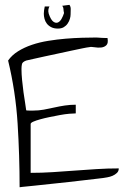

<svg xmlns="http://www.w3.org/2000/svg" viewBox="-20 -777 532 798"><path d="M13.7 -525.4Q29.3 -547.9 55.2 -564Q81.1 -580.1 112.8 -590.8Q144.5 -601.6 181.2 -607.4Q217.8 -613.3 252.9 -616.2Q288.1 -619.1 321.3 -620.1Q354.5 -621.1 379.9 -621.1Q381.8 -621.1 388.7 -620.6Q395.5 -620.1 403.3 -619.6Q411.1 -619.1 417.5 -619.1Q423.8 -619.1 426.8 -619.1Q430.7 -597.7 422.4 -589.4Q414.1 -581.1 400.9 -579.6Q387.7 -578.1 373 -580.6Q358.4 -583 351.6 -581.1Q341.8 -580.1 320.8 -575.7Q299.8 -571.3 274.4 -565.9Q249 -560.5 220.2 -554.2Q191.4 -547.9 165.5 -542.5Q139.6 -537.1 119.1 -532.2Q98.6 -527.3 88.9 -525.4Q73.2 -519.5 71.3 -510.7Q69.3 -502 69.3 -490.2Q69.3 -469.7 71.8 -444.3Q74.2 -418.9 77.6 -394Q81.1 -369.1 84.5 -348.6Q87.9 -328.1 88.9 -318.4Q92.8 -317.4 103.5 -317.4Q114.3 -317.4 118.2 -317.4Q140.6 -317.4 162.1 -321.3Q183.6 -325.2 205.1 -330.1Q226.6 -335 249 -338.4Q271.5 -341.8 294.9 -341.8V-305.7Q285.2 -305.7 267.6 -304.2Q250 -302.7 229 -298.8Q208 -294.9 186.5 -290.5Q165 -286.1 147.5 -281.2Q129.9 -276.4 118.7 -271.5Q107.4 -266.6 107.4 -261.7V-58.6Q153.3 -58.6 198.7 -61.5Q244.1 -64.5 290 -67.9Q335.9 -71.3 381.8 -74.2Q427.7 -77.1 473.6 -77.1Q473.6 -65.4 465.8 -58.1Q458 -50.8 447.8 -46.4Q437.5 -42 425.8 -40Q414.1 -38.1 408.2 -37.1Q404.3 -36.1 383.8 -34.2Q363.3 -32.2 333 -28.3Q302.7 -24.4 265.6 -20.5Q228.5 -16.6 192.4 -12.7Q156.2 -8.8 124 -5.4Q91.8 -2 70.3 0Q67.4 1 61.5 1Q61.5 -129.9 53.2 -263.2Q44.9 -396.5 13.7 -525.4ZM268.6 -756.8Q274.4 -749 273.9 -738.3Q273.4 -727.5 273.4 -716.8Q273.4 -709 270.5 -698.7Q267.6 -688.5 261.2 -679.2Q254.9 -669.9 245.1 -664.1Q235.4 -658.2 220.7 -658.2Q204.1 -658.2 192.9 -664.1Q181.6 -669.9 174.8 -678.7Q168 -687.5 165 -698.7Q162.1 -710 162.1 -719.7Q162.1 -725.6 163.1 -733.9Q164.1 -742.2 166 -750H185.5Q182.6 -745.1 181.2 -737.8Q179.7 -730.5 182.6 -719.7Q191.4 -694.3 201.7 -687Q211.9 -679.7 220.7 -683.6Q229.5 -687.5 235.8 -698.7Q242.2 -710 246.1 -722.7Q244.1 -731.4 243.7 -739.7Q243.2 -748 238.3 -752.9Z"/></svg>

Font: Annie Use Your Telescope
Style: Regular
Weight: 400
Version: Version 1.003 2001